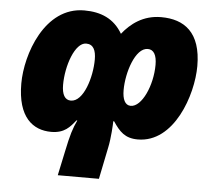

<svg xmlns="http://www.w3.org/2000/svg" viewBox="-54 -622 993 888"><g transform="rotate(5 443.0 -178.0)"><path d="M659 -563C575 -563 518 -518 480 -470C441 -537 380 -563 302 -563C118 -563 41 -336 41 -201C41 -44 113 10 198 10C260 10 284 -21 310 -53H314C296 -15 286 16 270 94L246 207H437L467 60C477 14 480 -52 480 -64H484C514 -19 540 10 600 10C768 10 845 -217 845 -352C845 -509 766 -563 659 -563ZM610 -411C638 -411 652 -386 652 -341C652 -246 606 -142 554 -142C527 -142 515 -170 515 -212C515 -293 552 -411 610 -411ZM324 -411C358 -411 370 -383 370 -341C370 -259 335 -142 276 -142C248 -142 234 -167 234 -212C234 -300 272 -411 324 -411Z"/></g></svg>

Font: Noto Sans Black
Style: Italic
Weight: 900
Italic angle: -12°
Designer: Monotype Design Team
Foundry: Monotype Imaging Inc.
Version: Version 2.013